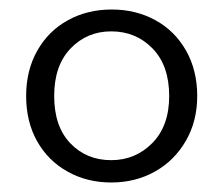

<svg xmlns="http://www.w3.org/2000/svg" viewBox="-20 -729 469 404"><path d="M215 -709Q266 -709 307 -686.5Q348 -664 371.5 -622.5Q395 -581 395 -527Q395 -474 371 -432.5Q347 -391 306 -368Q265 -345 214 -345Q163 -345 122 -368Q81 -391 58 -432Q35 -473 35 -527Q35 -581 58.5 -622.5Q82 -664 123 -686.5Q164 -709 215 -709ZM214 -663Q163 -663 128.5 -627Q94 -591 94 -527Q94 -463 128 -427.5Q162 -392 214 -392Q265 -392 300.5 -428Q336 -464 336 -527Q336 -591 301 -627Q266 -663 214 -663Z"/></svg>

Font: Poppins-tnum Light
Style: Regular
Weight: 300
Designer: Ninad Kale (Devanagari), Jonny Pinhorn (Latin)
Foundry: Indian Type Foundry
Version: Version 4.004